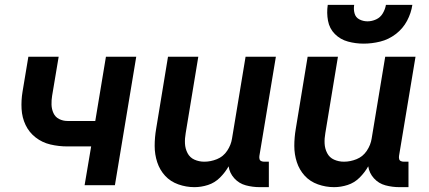

<svg xmlns="http://www.w3.org/2000/svg" viewBox="-20 -764 1768 792"><path d="M329 0H454L542 -530H417L373 -265H258Q240 -265 224 -273Q208 -281 200.5 -297.5Q193 -314 192.5 -332.5Q192 -351 195 -369L222 -530H97L73 -386Q67 -350 69 -314.5Q71 -279 85.5 -248.5Q100 -218 127 -197Q154 -176 188 -168Q222 -160 258 -160H356Z M782 8Q810 8 838 -1Q866 -10 887.5 -31.5Q909 -53 923 -78Q927 -50 946.5 -28.5Q966 -7 994 0.5Q1022 8 1052 8H1089V-97H1070Q1063 -97 1057.5 -99.5Q1052 -102 1050.5 -108Q1049 -114 1050 -121L1118 -530H993L937 -192Q933 -166 917 -142Q901 -118 875 -107.5Q849 -97 823 -97Q801 -97 782 -105.5Q763 -114 753.5 -132.5Q744 -151 743 -172Q742 -193 746 -215L798 -530H673L624 -232Q618 -197 618 -162Q618 -127 628.5 -95Q639 -63 661 -39Q683 -15 715.5 -3.5Q748 8 782 8Z M1358 8Q1386 8 1414 -1Q1442 -10 1463.5 -31.5Q1485 -53 1499 -78Q1503 -50 1522.5 -28.5Q1542 -7 1570 0.5Q1598 8 1628 8H1665V-97H1646Q1639 -97 1633.5 -99.5Q1628 -102 1626.5 -108Q1625 -114 1626 -121L1694 -530H1569L1513 -192Q1509 -166 1493 -142Q1477 -118 1451 -107.5Q1425 -97 1399 -97Q1377 -97 1358 -105.5Q1339 -114 1329.5 -132.5Q1320 -151 1319 -172Q1318 -193 1322 -215L1374 -530H1249L1200 -232Q1194 -197 1194 -162Q1194 -127 1204.5 -95Q1215 -63 1237 -39Q1259 -15 1291.5 -3.5Q1324 8 1358 8ZM1480 -584Q1514 -584 1548.5 -592.5Q1583 -601 1612.5 -623.5Q1642 -646 1659 -678Q1676 -710 1681 -744H1572Q1569 -726 1559 -709Q1549 -692 1531.5 -684Q1514 -676 1496 -676Q1478 -676 1462.5 -684Q1447 -692 1442.5 -709Q1438 -726 1441 -744H1332Q1327 -711 1333 -678.5Q1339 -646 1361.5 -623.5Q1384 -601 1415.5 -592.5Q1447 -584 1480 -584Z"/></svg>

Font: Iosevka Sparkle
Style: Bold Italic
Weight: 700
Italic angle: -9°
Designer: Belleve Invis
Foundry: Belleve Invis
Version: Version 4.5.0; ttfautohint (v1.8.3)